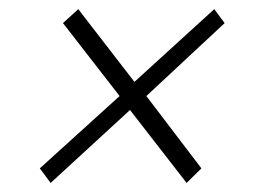

<svg xmlns="http://www.w3.org/2000/svg" viewBox="-20 -445 569 424"><path d="M67.9 -73.2 244.1 -232.9 119.1 -394 152.8 -424.8 276.9 -264.2 453.1 -424.8 476.1 -394 303.2 -232.9 424.8 -73.2 392.1 -41 267.1 -202.1 91.8 -41Z"/></svg>

Font: Dihjauti
Style: Italic
Weight: 400
Italic angle: -9°
Designer: T. Christopher White
Version: Version 3.0.0